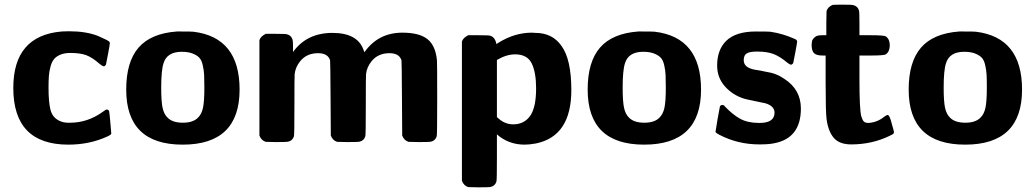

<svg xmlns="http://www.w3.org/2000/svg" viewBox="-20 -609 4433 823"><path d="M37 -232Q37 -456 244 -474Q246 -474 257.5 -474.5Q269 -475 276 -475Q349 -475 400 -455Q443 -436 448 -431L451 -425Q451 -419 443 -377Q436 -339 434.5 -333.5Q433 -328 427 -325Q422 -323 406 -336Q375 -363 349.5 -372.5Q324 -382 281 -382Q256 -382 238.5 -374.5Q221 -367 211.5 -355.5Q202 -344 196.5 -323.5Q191 -303 189.5 -283Q188 -263 188 -233Q188 -171 196.5 -138Q205 -105 235 -91Q252 -83 271 -83H281Q356 -83 421 -130Q433 -138 434 -139Q446 -141 448 -131Q449 -128 453 -84Q457 -40 457 -36Q456 -31 438 -23Q363 11 273 11Q37 11 37 -232Z M763 11Q521 11 521 -225Q521 -344 574 -405Q627 -466 738 -474H755Q800 -474 809 -473Q1007 -449 1007 -225Q1007 11 763 11ZM856 -233Q856 -269 855 -288.5Q854 -308 849 -330Q844 -352 833.5 -362.5Q823 -373 804.5 -380Q786 -387 759 -387Q696 -387 681 -338Q671 -308 671 -233Q671 -174 677 -146.5Q683 -119 699 -104Q720 -83 764 -83Q807 -83 828 -104Q844 -119 850 -146.5Q856 -174 856 -233Z M1236 -386Q1295 -468 1405 -468Q1514 -468 1539 -393L1542 -385Q1601 -469 1705 -469Q1777 -469 1812 -441.5Q1847 -414 1853 -350Q1854 -343 1854 -185Q1854 -31 1852 -25Q1846 -6 1828 -2Q1823 0 1776 0L1731 -1Q1712 -7 1704 -28L1703 -186Q1702 -345 1701 -350Q1692 -381 1649 -381Q1601 -381 1573 -347Q1552 -321 1549 -291Q1548 -286 1548 -157Q1548 -31 1546 -25Q1540 -6 1522 -2Q1517 0 1470 0L1425 -1Q1406 -7 1398 -28L1397 -186Q1396 -345 1395 -350Q1386 -381 1343 -381Q1295 -381 1267 -347Q1246 -321 1243 -291Q1242 -286 1242 -157Q1242 -31 1240 -25Q1234 -6 1216 -2Q1211 0 1164 0L1119 -1Q1100 -7 1092 -28V-437Q1097 -453 1119 -464H1161Q1205 -464 1210 -462Q1228 -458 1234 -439Q1236 -434 1236 -409Z M2229 11Q2160 11 2110 -33V65Q2110 163 2108 169Q2102 188 2084 192Q2079 194 2032 194L1987 193Q1968 187 1960 166V-431Q1965 -447 1987 -458H2031Q2076 -458 2081 -456Q2102 -450 2108 -420L2117 -426Q2186 -469 2260 -469Q2262 -469 2267 -468.5Q2272 -468 2275 -468Q2348 -468 2387 -412Q2429 -354 2429 -223Q2429 -25 2277 6Q2249 11 2229 11ZM2188 -376Q2151 -376 2110 -352V-107L2116 -102Q2144 -76 2180 -76Q2229 -76 2255 -116Q2278 -153 2278 -230Q2278 -299 2259 -337.5Q2240 -376 2188 -376Z M2741 11Q2499 11 2499 -225Q2499 -344 2552 -405Q2605 -466 2716 -474H2733Q2778 -474 2787 -473Q2985 -449 2985 -225Q2985 11 2741 11ZM2834 -233Q2834 -269 2833 -288.5Q2832 -308 2827 -330Q2822 -352 2811.5 -362.5Q2801 -373 2782.5 -380Q2764 -387 2737 -387Q2674 -387 2659 -338Q2649 -308 2649 -233Q2649 -174 2655 -146.5Q2661 -119 2677 -104Q2698 -83 2742 -83Q2785 -83 2806 -104Q2822 -119 2828 -146.5Q2834 -174 2834 -233Z M3235 -82Q3300 -82 3300 -126Q3300 -154 3262 -166Q3259 -167 3217 -175.5Q3175 -184 3170 -186Q3121 -201 3087.5 -238.5Q3054 -276 3054 -328Q3054 -395 3092 -433Q3133 -474 3220 -474Q3271 -474 3282 -473Q3336 -465 3387 -442Q3395 -439 3397 -432Q3397 -426 3389 -384Q3382 -346 3380.5 -340.5Q3379 -335 3373 -332Q3368 -330 3354 -341Q3323 -367 3295.5 -377.5Q3268 -388 3225 -388Q3195 -388 3181.5 -380.5Q3168 -373 3168 -351Q3168 -324 3201 -314Q3207 -311 3241 -306Q3246 -305 3257.5 -302.5Q3269 -300 3273 -299.5Q3277 -299 3285.5 -297Q3294 -295 3297.5 -293.5Q3301 -292 3308 -289.5Q3315 -287 3319.5 -284.5Q3324 -282 3330 -278.5Q3336 -275 3342 -271Q3413 -225 3413 -144Q3413 -17 3299 5Q3277 10 3235 10Q3143 10 3064 -31Q3048 -39 3047 -44Q3047 -48 3056 -99.5Q3065 -151 3066 -153Q3069 -159 3077 -159Q3083 -159 3087 -153Q3120 -118 3152.5 -100Q3185 -82 3235 -82Z M3505 -371Q3479 -371 3469 -381.5Q3459 -392 3459 -417Q3460 -432 3462 -437Q3469 -449 3481 -455Q3488 -458 3504 -458H3522V-510L3523 -562Q3529 -580 3549 -588Q3551 -589 3593 -589Q3633 -589 3638 -587Q3657 -582 3662 -564Q3664 -558 3664 -508V-458H3713Q3769 -458 3777 -453Q3794 -441 3794 -415Q3794 -388 3777 -376Q3769 -371 3713 -371H3664V-267Q3664 -139 3672 -110Q3677 -94 3683 -88Q3689 -82 3704 -82Q3742 -85 3772 -110Q3782 -117 3786 -116Q3794 -114 3803 -77Q3812 -46 3812 -43Q3812 -40 3810.5 -37.5Q3809 -35 3807.5 -34Q3806 -33 3801.5 -31Q3797 -29 3794 -27Q3718 10 3629 10Q3578 10 3554 -18Q3530 -46 3523 -99Q3519 -130 3519 -258V-371Z M4117 11Q3875 11 3875 -225Q3875 -344 3928 -405Q3981 -466 4092 -474H4109Q4154 -474 4163 -473Q4361 -449 4361 -225Q4361 11 4117 11ZM4210 -233Q4210 -269 4209 -288.5Q4208 -308 4203 -330Q4198 -352 4187.5 -362.5Q4177 -373 4158.5 -380Q4140 -387 4113 -387Q4050 -387 4035 -338Q4025 -308 4025 -233Q4025 -174 4031 -146.5Q4037 -119 4053 -104Q4074 -83 4118 -83Q4161 -83 4182 -104Q4198 -119 4204 -146.5Q4210 -174 4210 -233Z"/></svg>

Font: KaTeX_SansSerif
Style: Bold
Weight: 700
Version: Version 1.1; ttfautohint (v1.3)